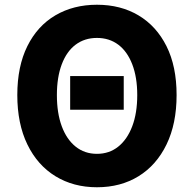

<svg xmlns="http://www.w3.org/2000/svg" viewBox="-20 -776 818 810"><path d="M276 -313V-455H502V-313ZM389 14Q290 14 214 -32.5Q138 -79 95.5 -166.5Q53 -254 53 -375Q53 -496 95.5 -581.5Q138 -667 214 -711.5Q290 -756 389 -756Q489 -756 564.5 -711Q640 -666 682.5 -581Q725 -496 725 -375Q725 -254 682.5 -166.5Q640 -79 564.5 -32.5Q489 14 389 14ZM389 -127Q441 -127 479 -157.5Q517 -188 538 -243.5Q559 -299 559 -375Q559 -450 538 -504.5Q517 -559 479 -587.5Q441 -616 389 -616Q337 -616 299 -587.5Q261 -559 240.5 -504.5Q220 -450 220 -375Q220 -299 240.5 -243.5Q261 -188 299 -157.5Q337 -127 389 -127Z"/></svg>

Font: Noto Sans JP ExtraBold
Style: Regular
Weight: 800
Designer: Ryoko NISHIZUKA  (kana, bopomofo & ideographs); Paul D. Hunt (Latin, Greek & Cyrillic); Sandoll Communications , Soo-you
Foundry: Adobe
Version: Version 2.004-H2;hotconv 1.0.118;makeotfexe 2.5.65603